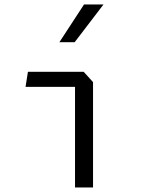

<svg xmlns="http://www.w3.org/2000/svg" viewBox="-20 -822 660 842"><path d="M309 0H388V-462L347 -507H102.5L92 -441H309ZM240.5 -637 348.5 -802.5H434L307.5 -637Z"/></svg>

Font: Monaspace Krypton Light
Style: Regular
Weight: 300
Designer: Riley Cran & the Lettermatic Team
Foundry: Lettermatic
Version: Version 1.101 (Monaspace Krypton)